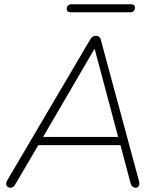

<svg xmlns="http://www.w3.org/2000/svg" viewBox="-20 -880 756 906"><path d="M29 6Q21 6 15.5 1.5Q10 -3 9 -10.5Q8 -18 13 -27L407 -696Q412 -704 418.5 -707.5Q425 -711 433 -711Q450 -711 455 -695L635 -29Q640 -10 635 -2Q630 6 620 6Q612 6 605 0Q598 -6 596 -16L546 -204L570 -195H134L166 -204L52 -10Q48 -2 42 2Q36 6 29 6ZM427 -648H425L180 -228L157 -234H559L539 -228ZM594 -822H316Q295 -822 295 -838Q295 -849 301.5 -854.5Q308 -860 318 -860H596Q617 -860 617 -844Q617 -834 611 -828Q605 -822 594 -822Z"/></svg>

Font: Nunito Variable Extra Light
Style: Italic
Weight: 200
Italic angle: -9°
Designer: Vernon Adams
Foundry: Vernon Adams
Version: Version 3.602